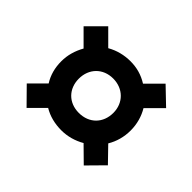

<svg xmlns="http://www.w3.org/2000/svg" viewBox="-115 -763 793 793"><g transform="rotate(45 281.5 -367.0)"><path d="M383 -193 449 -128 519 -199 456 -264C474 -294 484 -329 484 -367C484 -405 474 -440 456 -470L522 -536L449 -606L383 -540C351 -560 318 -569 281 -569C245 -569 209 -560 178 -542L114 -606L42 -534L107 -469C89 -437 79 -403 79 -367C79 -329 88 -295 107 -265L43 -201L114 -129L177 -192C207 -174 242 -165 281 -165C317 -165 352 -175 383 -193ZM281 -267C221 -267 181 -309 181 -367C181 -426 222 -468 281 -468C340 -468 382 -426 382 -368C382 -309 342 -267 281 -267Z"/></g></svg>

Font: Noto Sans Mono SemiCondensed ExtraBold
Style: Regular
Weight: 800
Width: 4
Designer: Monotype Design Team
Foundry: Monotype Imaging Inc.
Version: Version 2.014